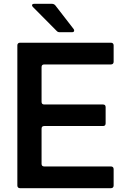

<svg xmlns="http://www.w3.org/2000/svg" viewBox="-20 -987 659 1007"><path d="M85 0Q79 0 75 -3.5Q71 -7 71 -14V-749Q71 -756 75 -759.5Q79 -763 85 -763H562Q568 -763 572 -759.5Q576 -756 576 -749V-663Q576 -656 572 -652.5Q568 -649 562 -649H212Q198 -649 198 -635V-453Q198 -439 212 -439H520Q534 -439 534 -425V-340Q534 -326 520 -326H212Q198 -326 198 -312V-128Q198 -114 212 -114H562Q568 -114 572 -110.5Q576 -107 576 -100V-14Q576 -7 572 -3.5Q568 0 562 0ZM293 -818Q283 -818 277 -825L153 -950Q148 -955 148 -959Q148 -967 160 -967H252Q263 -967 270 -959L366 -835Q369 -831 369 -827Q369 -818 357 -818Z"/></svg>

Font: Open Sauce Two SemiBold
Style: Regular
Weight: 600
Designer: Alfredo Marco Pradil
Foundry: Creative Sauce Fz LLC
Version: Version 1.477